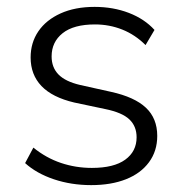

<svg xmlns="http://www.w3.org/2000/svg" viewBox="-20 -530 534 558"><path d="M245 8Q187 8 136.5 -9Q86 -26 53 -56L77 -101Q114 -71 157 -56.5Q200 -42 247 -42Q311 -42 344 -66Q377 -90 377 -131Q377 -163 356 -183Q335 -203 286 -213L196 -232Q132 -247 100.5 -280Q69 -313 69 -363Q69 -406 91.5 -439Q114 -472 156 -491Q198 -510 255 -510Q309 -510 354.5 -492.5Q400 -475 429 -443L403 -399Q373 -429 335.5 -444Q298 -459 256 -459Q194 -459 162 -433.5Q130 -408 130 -366Q130 -334 150 -313.5Q170 -293 213 -283L303 -263Q371 -248 404 -217Q437 -186 437 -135Q437 -91 413 -58.5Q389 -26 346 -9Q303 8 245 8Z"/></svg>

Font: Mulish ExtraLight Light
Style: Regular
Weight: 300
Version: Version 3.603